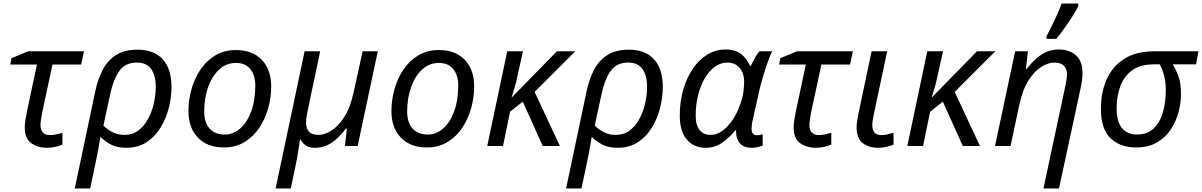

<svg xmlns="http://www.w3.org/2000/svg" viewBox="-20 -826 6799 1086"><path d="M248 10Q194 10 157 -16Q120 -42 120 -107Q120 -124 124 -149Q128 -174 133 -198L189 -461H38L45 -497L140 -536H455L439 -461H277L220 -196Q216 -173 212.5 -153Q209 -133 209 -117Q209 -94 221.5 -78Q234 -62 262 -62Q279 -62 296 -65.5Q313 -69 333 -75V-8Q321 -2 295.5 4Q270 10 248 10Z M403 240 520 -315Q533 -375 559 -427.5Q585 -480 633 -512.5Q681 -545 759 -545Q851 -545 900.5 -490.5Q950 -436 950 -334Q950 -277 935 -217Q920 -157 889 -105.5Q858 -54 809.5 -22Q761 10 694 10Q645 10 610.5 -7Q576 -24 548 -52Q542 -13 535.5 21.5Q529 56 520 98L490 240ZM685 -63Q729 -63 762 -87.5Q795 -112 817 -152.5Q839 -193 850 -241Q861 -289 861 -335Q861 -398 835.5 -435Q810 -472 754 -472Q688 -472 654.5 -424Q621 -376 604 -296L565 -116Q585 -95 615 -79Q645 -63 685 -63Z M1246 8Q1153 8 1099.5 -47.5Q1046 -103 1046 -198Q1046 -260 1063 -321Q1080 -382 1113.5 -432Q1147 -482 1197.5 -512.5Q1248 -543 1314 -543Q1408 -543 1461 -487.5Q1514 -432 1514 -336Q1514 -275 1497 -214Q1480 -153 1446.5 -103Q1413 -53 1363 -22.5Q1313 8 1246 8ZM1251 -65Q1299 -65 1338 -98.5Q1377 -132 1400.5 -195Q1424 -258 1424 -346Q1424 -376 1413.5 -404.5Q1403 -433 1379 -451.5Q1355 -470 1315 -470Q1260 -470 1219.5 -432.5Q1179 -395 1157 -332.5Q1135 -270 1135 -195Q1135 -133 1165.5 -99Q1196 -65 1251 -65Z M1539 240 1703 -536H1791L1720 -199Q1711 -156 1711 -134Q1711 -100 1727.5 -81.5Q1744 -63 1781 -63Q1815 -63 1853.5 -86.5Q1892 -110 1926.5 -163Q1961 -216 1980 -303L2031 -536H2117L2003 0H1931L1942 -99H1937Q1918 -74 1892.5 -48.5Q1867 -23 1834.5 -6.5Q1802 10 1760 10Q1705 10 1681 -36H1677Q1675 -22 1671 2Q1667 26 1663.5 49Q1660 72 1657 86L1625 240Z M2394 8Q2301 8 2247.5 -47.5Q2194 -103 2194 -198Q2194 -260 2211 -321Q2228 -382 2261.5 -432Q2295 -482 2345.5 -512.5Q2396 -543 2462 -543Q2556 -543 2609 -487.5Q2662 -432 2662 -336Q2662 -275 2645 -214Q2628 -153 2594.5 -103Q2561 -53 2511 -22.5Q2461 8 2394 8ZM2399 -65Q2447 -65 2486 -98.5Q2525 -132 2548.5 -195Q2572 -258 2572 -346Q2572 -376 2561.5 -404.5Q2551 -433 2527 -451.5Q2503 -470 2463 -470Q2408 -470 2367.5 -432.5Q2327 -395 2305 -332.5Q2283 -270 2283 -195Q2283 -133 2313.5 -99Q2344 -65 2399 -65Z M2736 0 2849 -536H2938L2908 -401Q2901 -364 2890.5 -330Q2880 -296 2874 -276H2876L3130 -536H3234L3004 -306L3147 0H3050L2937 -251L2865 -194L2825 0Z M3182 240 3299 -315Q3312 -375 3338 -427.5Q3364 -480 3412 -512.5Q3460 -545 3538 -545Q3630 -545 3679.5 -490.5Q3729 -436 3729 -334Q3729 -277 3714 -217Q3699 -157 3668 -105.5Q3637 -54 3588.5 -22Q3540 10 3473 10Q3424 10 3389.5 -7Q3355 -24 3327 -52Q3321 -13 3314.5 21.5Q3308 56 3299 98L3269 240ZM3464 -63Q3508 -63 3541 -87.5Q3574 -112 3596 -152.5Q3618 -193 3629 -241Q3640 -289 3640 -335Q3640 -398 3614.5 -435Q3589 -472 3533 -472Q3467 -472 3433.5 -424Q3400 -376 3383 -296L3344 -116Q3364 -95 3394 -79Q3424 -63 3464 -63Z M3970 10Q3906 10 3865.5 -36Q3825 -82 3825 -173Q3825 -249 3844 -316.5Q3863 -384 3897.5 -435.5Q3932 -487 3979.5 -516.5Q4027 -546 4084 -546Q4141 -546 4173.5 -519Q4206 -492 4222 -454H4227Q4235 -471 4248 -495.5Q4261 -520 4276 -536H4348Q4337 -515 4323.5 -477.5Q4310 -440 4296.5 -395Q4283 -350 4273 -306L4238 -149Q4234 -133 4232.5 -119.5Q4231 -106 4231 -97Q4231 -61 4262 -61Q4278 -61 4294 -67V-3Q4286 1 4268 5.5Q4250 10 4233 10Q4143 10 4143 -89H4140Q4106 -48 4065 -19Q4024 10 3970 10ZM4000 -63Q4036 -63 4070.5 -89.5Q4105 -116 4132.5 -161.5Q4160 -207 4176 -264Q4184 -293 4186.5 -318.5Q4189 -344 4189 -365Q4189 -412 4163.5 -442Q4138 -472 4094 -472Q4055 -472 4022 -447.5Q3989 -423 3965 -381Q3941 -339 3928 -285Q3915 -231 3915 -172Q3915 -117 3937.5 -90Q3960 -63 4000 -63Z M4597 10Q4543 10 4506 -16Q4469 -42 4469 -107Q4469 -124 4473 -149Q4477 -174 4482 -198L4538 -461H4387L4394 -497L4489 -536H4804L4788 -461H4626L4569 -196Q4565 -173 4561.5 -153Q4558 -133 4558 -117Q4558 -94 4570.5 -78Q4583 -62 4611 -62Q4628 -62 4645 -65.5Q4662 -69 4682 -75V-8Q4670 -2 4644.5 4Q4619 10 4597 10Z M4948 10Q4896 10 4860.5 -16Q4825 -42 4825 -107Q4825 -122 4828 -140.5Q4831 -159 4835 -180L4910 -536H4998L4922 -177Q4919 -164 4916.5 -148Q4914 -132 4914 -118Q4914 -94 4925 -78Q4936 -62 4965 -62Q4982 -62 4998 -65.5Q5014 -69 5034 -75V-8Q5021 -2 4996 4Q4971 10 4948 10Z M5112 0 5225 -536H5314L5284 -401Q5277 -364 5266.5 -330Q5256 -296 5250 -276H5252L5506 -536H5610L5380 -306L5523 0H5426L5313 -251L5241 -194L5201 0Z M5882 240 6005 -336Q6010 -359 6012.5 -375Q6015 -391 6015 -405Q6015 -436 5998 -454Q5981 -472 5944 -472Q5910 -472 5871 -448.5Q5832 -425 5798 -372Q5764 -319 5745 -231L5696 0H5608L5722 -536H5794L5783 -437H5788Q5807 -462 5832.5 -487Q5858 -512 5891.5 -529Q5925 -546 5968 -546Q6030 -546 6066.5 -512.5Q6103 -479 6103 -414Q6103 -391 6099.5 -367.5Q6096 -344 6092 -326L5970 240ZM5899 -606V-620Q5912 -645 5928.5 -678Q5945 -711 5960 -745Q5975 -779 5985 -806H6079V-792Q6071 -773 6049.5 -739Q6028 -705 6002.5 -669Q5977 -633 5954 -606Z M6405 8Q6317 8 6262 -43.5Q6207 -95 6207 -212Q6207 -303 6239 -376Q6271 -449 6338 -492.5Q6405 -536 6511 -536H6759L6745 -462H6614Q6631 -433 6645.5 -395Q6660 -357 6660 -293Q6660 -246 6646.5 -193.5Q6633 -141 6603 -95Q6573 -49 6524.5 -20.5Q6476 8 6405 8ZM6411 -65Q6470 -65 6506 -100Q6542 -135 6558 -192Q6574 -249 6574 -316Q6574 -363 6564 -400Q6554 -437 6540 -462H6507Q6429 -462 6383 -428Q6337 -394 6316.5 -337.5Q6296 -281 6296 -214Q6296 -136 6327 -100.5Q6358 -65 6411 -65Z"/></svg>

Font: Noto Sans IKEA
Style: Italic
Weight: 400
Italic angle: -12°
Designer: Monotype Design Team
Foundry: Monotype Imaging Inc.
Version: Version 2.001